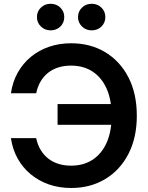

<svg xmlns="http://www.w3.org/2000/svg" viewBox="-20 -963 768 995"><path d="M348.6 11.2Q286.1 11.2 233.2 -7.3Q180.2 -25.9 138.9 -60.1Q97.7 -94.2 71.3 -141.8Q44.9 -189.5 36.6 -247.1H167.5Q174.8 -212.4 190.9 -185.8Q207 -159.2 230.2 -141.1Q253.4 -123 283.2 -113.8Q313 -104.5 347.7 -104.5Q413.6 -104.5 460.7 -135.7Q507.8 -167 533.2 -224.9Q558.6 -282.7 558.6 -363.3Q558.6 -443.8 533.2 -502Q507.8 -560.1 460.7 -591.6Q413.6 -623 347.7 -623Q313 -623 283 -613.8Q252.9 -604.5 229.7 -586.2Q206.5 -567.9 190.7 -541.3Q174.8 -514.6 167.5 -479.5H36.6Q45.4 -539.6 72.3 -587.2Q99.1 -634.8 140.4 -668.7Q181.6 -702.6 234.4 -720.7Q287.1 -738.8 348.6 -738.8Q447.8 -738.8 524.7 -692.9Q601.6 -647 645.3 -562.7Q689 -478.5 689 -363.3Q689 -249 645.3 -164.8Q601.6 -80.6 524.7 -34.7Q447.8 11.2 348.6 11.2ZM278.3 -316.4V-423.8H584V-316.4ZM455.1 -805.7Q425.3 -805.7 404.8 -825.7Q384.3 -845.7 384.3 -874.5Q384.3 -903.8 404.8 -923.6Q425.3 -943.4 455.1 -943.4Q485.4 -943.4 505.6 -923.6Q525.9 -903.8 525.9 -874.5Q525.9 -845.2 505.6 -825.4Q485.4 -805.7 455.1 -805.7ZM242.2 -805.7Q212.4 -805.7 191.9 -825.7Q171.4 -845.7 171.4 -874.5Q171.4 -903.8 191.9 -923.6Q212.4 -943.4 242.2 -943.4Q272.5 -943.4 292.7 -923.6Q313 -903.8 313 -874.5Q313 -845.2 292.7 -825.4Q272.5 -805.7 242.2 -805.7Z"/></svg>

Font: Inter 28pt SemiBold
Style: Regular
Weight: 600
Designer: Rasmus Andersson
Foundry: rsms
Version: Version 4.001;git-66647c0bb